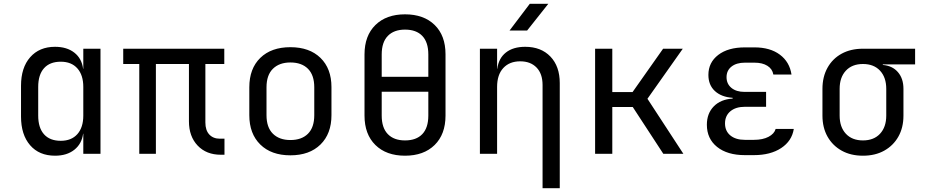

<svg xmlns="http://www.w3.org/2000/svg" viewBox="-20 -805 4840 1005"><path d="M268 10Q185 10 137.5 -45Q90 -100 90 -195V-356Q90 -451 138 -505.5Q186 -560 268 -560Q330 -560 369 -529.5Q408 -499 415 -445H416V-550H506V0H416V-105H415Q408 -52 369 -21Q330 10 268 10ZM298 -68Q354 -68 385 -103Q416 -138 416 -200V-350Q416 -412 385 -447Q354 -482 298 -482Q241 -482 210.5 -448Q180 -414 180 -350V-200Q180 -136 210.5 -102Q241 -68 298 -68Z M1136 5Q1060 5 1014.5 -43Q969 -91 969 -170V-470H796V0H709V-470H625V-550H1154V-470H1055V-164Q1055 -123 1075.5 -101Q1096 -79 1131 -79H1155V5Z M1500 8Q1400 8 1342.5 -48.5Q1285 -105 1285 -202V-348Q1285 -446 1342.5 -502Q1400 -558 1500 -558Q1600 -558 1657.5 -502Q1715 -446 1715 -349V-202Q1715 -105 1657.5 -48.5Q1600 8 1500 8ZM1500 -72Q1559 -72 1592 -105Q1625 -138 1625 -202V-348Q1625 -412 1592 -445Q1559 -478 1500 -478Q1442 -478 1408.5 -445Q1375 -412 1375 -348V-202Q1375 -138 1408.5 -105Q1442 -72 1500 -72Z M2100 10Q2002 10 1945 -46Q1888 -102 1888 -200V-520Q1888 -618 1945 -674Q2002 -730 2100 -730Q2198 -730 2255 -674.5Q2312 -619 2312 -521V-200Q2312 -102 2255 -46Q2198 10 2100 10ZM1978 -403H2222V-520Q2222 -584 2190.5 -617Q2159 -650 2100 -650Q2042 -650 2010 -617Q1978 -584 1978 -520ZM2100 -70Q2159 -70 2190.5 -103Q2222 -136 2222 -200V-325H1978V-200Q1978 -136 2010 -103Q2042 -70 2100 -70Z M2492 0V-550H2582V-445H2583Q2590 -500 2628 -530Q2666 -560 2729 -560Q2812 -560 2861 -509Q2910 -458 2910 -370V180H2820V-360Q2820 -419 2788.5 -451.5Q2757 -484 2703 -484Q2647 -484 2614.5 -449Q2582 -414 2582 -350V0ZM2647 -645 2753 -785H2850L2739 -645Z M3095 0V-550H3185V-323H3291L3451 -550H3554L3369 -288L3557 0H3452L3292 -245H3185V0Z M3926 7H3879Q3787 7 3733.5 -36Q3680 -79 3680 -152Q3680 -211 3716 -248Q3752 -285 3815 -289V-293Q3756 -297 3722 -328.5Q3688 -360 3688 -413Q3688 -478 3739.5 -517.5Q3791 -557 3879 -557H3929Q4011 -557 4062 -519Q4113 -481 4123 -415H4028Q4023 -444 3997 -460.5Q3971 -477 3929 -477H3879Q3835 -477 3809 -456.5Q3783 -436 3783 -401Q3783 -366 3808.5 -345Q3834 -324 3877 -324H3990V-246H3879Q3831 -246 3803 -222.5Q3775 -199 3775 -159Q3775 -119 3803 -96Q3831 -73 3879 -73H3926Q3973 -73 4003 -89Q4033 -105 4040 -130H4135Q4125 -67 4069 -30Q4013 7 3926 7Z M4497 10Q4433 10 4385.5 -16.5Q4338 -43 4311.5 -90Q4285 -137 4285 -200V-340Q4285 -403 4311.5 -450.5Q4338 -498 4385.5 -524Q4433 -550 4497 -550H4770V-468H4601V-465Q4651 -461 4680 -427.5Q4709 -394 4709 -340V-200Q4709 -137 4682.5 -90Q4656 -43 4608.5 -16.5Q4561 10 4497 10ZM4497 -70Q4554 -70 4586.5 -105Q4619 -140 4619 -200V-340Q4619 -400 4586.5 -435Q4554 -470 4497 -470Q4440 -470 4407.5 -435Q4375 -400 4375 -340V-200Q4375 -140 4407.5 -105Q4440 -70 4497 -70Z"/></svg>

Font: NKDuy Mono
Style: Regular
Weight: 400
Monospace: yes
Designer: NKDuy
Foundry: NKDuy
Version: Version 2.251; ttfautohint (v1.8.4.7-5d5b)